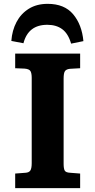

<svg xmlns="http://www.w3.org/2000/svg" viewBox="-20 -979 496 999"><path d="M59 0V-76L112 -80Q131 -81 138 -92Q145 -103 145 -130V-574Q145 -598 138.5 -609Q132 -620 108 -622L59 -624V-700H397V-624L344 -621Q325 -619 318 -609Q311 -599 311 -570V-127Q311 -101 317 -91Q323 -81 346 -80L397 -76V0ZM228 -959Q315 -959 360.5 -905Q406 -851 414 -765L350 -752Q335 -804 304 -827Q273 -850 226 -850Q127 -850 102 -754L39 -766Q43 -821 66 -864.5Q89 -908 130 -933.5Q171 -959 228 -959Z"/></svg>

Font: Literata 7pt
Style: Bold
Weight: 700
Designer: Latin by Veronika Burian and Jose Scaglione. Greek by Irene Vlachou. Cyrillic by Vera Evstafieva.
Foundry: TypeTogether
Version: Version 3.002